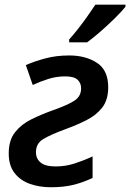

<svg xmlns="http://www.w3.org/2000/svg" viewBox="-20 -786 553 816"><path d="M195.8 9.8Q147.5 9.8 106.9 -4.6Q66.4 -19 41.7 -50.8Q17.1 -82.5 17.1 -134.3Q17.1 -190.4 44.4 -224.6Q71.8 -258.8 114.5 -279.5Q157.2 -300.3 202.1 -316.4Q270 -340.3 297.4 -358.9Q324.7 -377.4 324.7 -410.6Q324.7 -433.6 309.3 -447.5Q293.9 -461.4 257.3 -461.4Q220.7 -461.4 186 -450.7Q151.4 -439.9 119.1 -424.8L89.8 -509.3Q125 -524.9 171.9 -537.6Q218.8 -550.3 273.9 -550.3Q344.2 -550.3 392.1 -519Q439.9 -487.8 439.9 -415Q439.9 -361.3 414.3 -328.6Q388.7 -295.9 346.7 -274.9Q304.7 -253.9 256.3 -236.3Q196.8 -214.4 164.8 -195.6Q132.8 -176.8 132.8 -139.2Q132.8 -111.8 152.6 -95.2Q172.4 -78.6 217.3 -78.6Q258.8 -78.6 298.3 -91.6Q337.9 -104.5 373.5 -121.1V-29.8Q335.9 -11.7 294.4 -1Q252.9 9.8 195.8 9.8ZM273.9 -606V-618.2Q291 -637.2 311.3 -662.8Q331.5 -688.5 350.8 -715.8Q370.1 -743.2 385.3 -766.1H513.2V-757.3Q499 -739.3 470 -710.4Q440.9 -681.6 408.4 -653.1Q376 -624.5 350.1 -606Z"/></svg>

Font: Open Sans SemiBold
Style: Italic
Weight: 600
Italic angle: -12°
Designer: Monotype Design Team
Foundry: Monotype Imaging Inc.
Version: Version 3.003; ttfautohint (v1.8.4)